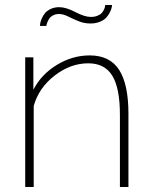

<svg xmlns="http://www.w3.org/2000/svg" viewBox="-20 -750 610 770"><path d="M216.8 -693.8Q202.1 -693.8 191.2 -687.5Q180.2 -681.2 175.3 -671.9Q170.4 -662.6 168.2 -656Q166 -649.4 166 -646H140.1Q140.1 -649.9 141.4 -657.2Q142.6 -664.6 147.7 -676.3Q152.8 -688 160.6 -697.5Q168.5 -707 183.3 -714.1Q198.2 -721.2 217.8 -721.2Q244.6 -721.2 282 -701.7Q319.3 -682.1 344.2 -682.1Q359.4 -682.1 370.8 -686.8Q382.3 -691.4 387.9 -697.8Q393.6 -704.1 397 -711.7Q400.4 -719.2 401.1 -723.4Q401.9 -727.5 401.9 -730H429.2Q429.2 -725.6 427.5 -718.3Q425.8 -710.9 420.2 -699.7Q414.6 -688.5 405.8 -679Q397 -669.4 380.4 -662.6Q363.8 -655.8 342.8 -655.8Q317.4 -655.8 294.4 -665.3Q271.5 -674.8 252.4 -684.3Q233.4 -693.8 216.8 -693.8ZM495.1 0H460.9V-290Q460.9 -396.5 430.4 -446.3Q399.9 -496.1 334 -496.1Q262.7 -496.1 199.2 -447Q135.7 -397.9 115.2 -325.2V0H81.1V-520H113.8V-390.1Q145.5 -451.7 208 -489.7Q270.5 -527.8 339.8 -527.8Q420.4 -527.8 457.8 -469.7Q495.1 -411.6 495.1 -293.9Z"/></svg>

Font: Rawline ExtraLight
Style: Regular
Weight: 275
Designer: Matt McInerney, Pablo Impallari, Rodrigo Fuenzalida
Foundry: Matt McInerney, Pablo Impallari, Rodrigo Fuenzalida
Version: Version 4.020;PS 004.020;hotconv 1.0.88;makeotf.lib2.5.64775